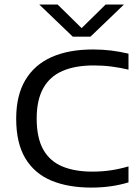

<svg xmlns="http://www.w3.org/2000/svg" viewBox="-20 -821 618 848"><path d="M383 7.5Q281.5 7.5 207.2 -23.2Q133 -54 92.2 -121.2Q51.5 -188.5 51.5 -296.5Q51.5 -399.5 91.8 -467.2Q132 -535 207.8 -568.8Q283.5 -602.5 390 -602.5Q433 -602.5 471.2 -597.8Q509.5 -593 547.5 -584V-513.5Q511.5 -522 473.2 -527Q435 -532 394.5 -532Q312 -532 255.8 -507.5Q199.5 -483 170.8 -431Q142 -379 142 -297.5Q142 -212 171.2 -160.2Q200.5 -108.5 255.5 -85.8Q310.5 -63 387.5 -63Q429.5 -63 467.5 -68.5Q505.5 -74 547.5 -86V-15.5Q509.5 -4 468.5 1.8Q427.5 7.5 383 7.5ZM301.5 -659 153.5 -801H234.5L352 -685.5H329L446.5 -801H527.5L379.5 -659Z"/></svg>

Font: Encode Sans SC Expanded
Style: Regular
Weight: 400
Width: 7
Designer: Multiple Designers
Foundry: Impallari Type
Version: Version 3.002